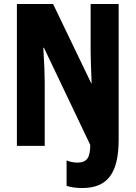

<svg xmlns="http://www.w3.org/2000/svg" viewBox="-20 -734 682 966"><path d="M394 212C522 212 577 136 577 -32V-714H436V-479C436 -447 438 -392 441 -315H439L247 -714H65V0H205V-321C205 -352 203 -412 198 -494H201L434 -5C434 54 421 84 370 84C349 84 331 80 315 73V201C339 209 366 212 394 212Z"/></svg>

Font: Noto Sans Gujarati UI ExtraCondensed ExtraBold
Style: Regular
Weight: 800
Width: 2
Designer: Jelle Bosma - Monotype Design Team, Universal Thirst
Foundry: Monotype Imaging Inc.
Version: Version 2.106